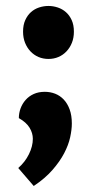

<svg xmlns="http://www.w3.org/2000/svg" viewBox="-20 -472 321 642"><path d="M57.1 -366.2Q57.1 -388.7 64.5 -404.8Q71.8 -420.9 83.5 -431.4Q95.2 -441.9 110.6 -447Q126 -452.1 142.1 -452.1Q157.7 -452.1 173.1 -447Q188.5 -441.9 200.4 -431.4Q212.4 -420.9 219.7 -404.8Q227.1 -388.7 227.1 -366.2Q227.1 -345.7 220.5 -329.1Q213.9 -312.5 202.4 -300.3Q190.9 -288.1 175.5 -281.5Q160.2 -274.9 142.1 -274.9Q124 -274.9 108.6 -281.5Q93.3 -288.1 81.8 -300.3Q70.3 -312.5 63.7 -329.1Q57.1 -345.7 57.1 -366.2ZM41 89.8Q63.5 70.3 76.7 43.7Q89.8 17.1 89.8 -7.8Q89.8 -26.9 78.9 -44.9Q67.9 -63 43 -77.1Q43 -93.8 48.8 -109.6Q54.7 -125.5 65.7 -137.9Q76.7 -150.4 92.8 -157.7Q108.9 -165 129.9 -165Q147.9 -165 164.3 -158.7Q180.7 -152.3 193.1 -139.2Q205.6 -126 212.9 -106Q220.2 -85.9 220.2 -59.1Q220.2 -38.6 214.6 -12.9Q209 12.7 194.6 40.3Q180.2 67.9 155.5 96.2Q130.9 124.5 92.8 149.9Z"/></svg>

Font: Simonetta
Style: Black
Weight: 900
Designer: Gayaneh Bagdasaryan
Foundry: Brownfox
Version: Version 1.002